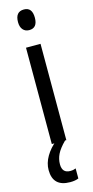

<svg xmlns="http://www.w3.org/2000/svg" viewBox="-146 -774 502 1034"><g transform="rotate(-15 105.5 -257.5)"><path d="M107 -739Q153 -739 153 -681Q153 -624 107 -624Q85 -624 72 -639Q59 -654 59 -681Q59 -739 107 -739ZM146 -537V0H65V-537ZM79 117Q79 166 124 166Q135 166 142.5 164Q150 162 155 160V216Q137 224 108 224Q12 224 12 131Q12 93 33.5 56Q55 19 93 -12L139 0Q105 34 92 61Q79 88 79 117Z"/></g></svg>

Font: Noto Sans Malayalam ExtraCondensed
Style: Regular
Weight: 400
Width: 2
Designer: Jelle Bosma - Monotype Design Team
Foundry: Monotype Imaging Inc.
Version: Version 2.104; ttfautohint (v1.8.4.7-5d5b)